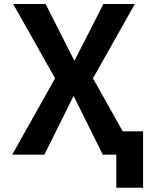

<svg xmlns="http://www.w3.org/2000/svg" viewBox="-20 -750 753 931"><path d="M337.9 -283.2H335.9L195.3 0H39.1L247.1 -370.1L43.9 -730.5H201.2L339.8 -457H341.8L481.4 -730.5H633.8L430.7 -370.1L575.2 -113.3H673.8V160.2H543.9V0H478.5Z"/></svg>

Font: Mgen+ 1c bold
Style: Bold
Weight: 700
Designer: [Source Han Sans]
Ryoko NISHIZUKA  (kana & ideographs); Paul D. Hunt (Latin, Greek & Cyrillic); Wenlong ZHANG  (bopomofo
Version: Version 1.059.20150602